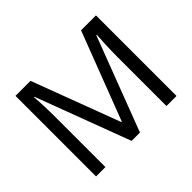

<svg xmlns="http://www.w3.org/2000/svg" viewBox="-148 -958 1203 1203"><g transform="rotate(-45 453.5 -357.0)"><path d="M412 0 177 -626H173Q176 -595 178 -542.5Q180 -490 180 -433V0H97V-714H230L450 -129H454L678 -714H810V0H721V-439Q721 -491 723.5 -542Q726 -593 728 -625H724L486 0Z"/></g></svg>

Font: Go Noto Kurrent-Regular
Style: Regular
Weight: 400
Designer: Monotype Design Team
Foundry: Monotype Imaging Inc.
Version: Version 2.012; ttfautohint (v1.8.4.7-5d5b)